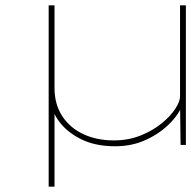

<svg xmlns="http://www.w3.org/2000/svg" viewBox="-20 -545 719 722"><path d="M163 157V-525H185V-214Q185 -153 214 -108.5Q243 -64 293.5 -40.5Q344 -17 408 -17Q462 -17 507.5 -35Q553 -53 586.5 -80Q620 -107 638.5 -135Q657 -163 657 -182V-525H679V0H659L657 -161L671 -165Q660 -125 623.5 -86Q587 -47 533 -21Q479 5 413 5Q335 5 280 -24Q225 -53 196.5 -96.5Q168 -140 168 -182L185 -158V157Z"/></svg>

Font: Lexend Zetta Thin
Style: Regular
Weight: 250
Version: Version 1.007